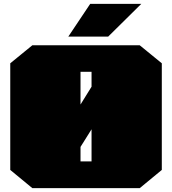

<svg xmlns="http://www.w3.org/2000/svg" viewBox="-20 -972 889 992"><path d="M333 -783 446 -952H710L539 -783ZM147 0 33 -94V-645L147 -738H702L816 -645V-94L702 0ZM396 -432 453 -524V-601H396ZM396 -138H453V-304L396 -213Z"/></svg>

Font: Tomorrow Black
Style: Regular
Weight: 900
Designer: Tony de Marco, Monica Rizzolli
Foundry: Just in Type
Version: Version 2.002